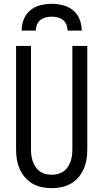

<svg xmlns="http://www.w3.org/2000/svg" viewBox="-20 -975 540 1003"><path d="M250 8Q224 8 198 2.5Q172 -3 149.5 -16Q127 -29 110 -49Q93 -69 82.5 -93Q72 -117 68 -143Q64 -169 64 -195V-735H142V-195Q142 -179 144 -162.5Q146 -146 151.5 -131Q157 -116 166 -102.5Q175 -89 188.5 -79.5Q202 -70 218 -66Q234 -62 250 -62Q266 -62 282 -66Q298 -70 311.5 -79.5Q325 -89 334 -102.5Q343 -116 348.5 -131Q354 -146 356 -162.5Q358 -179 358 -195V-735H436V-195Q436 -169 432 -143Q428 -117 417.5 -93Q407 -69 390 -49Q373 -29 350.5 -16Q328 -3 302 2.5Q276 8 250 8ZM93 -815Q93 -845 104 -873.5Q115 -902 138 -921Q161 -940 190.5 -947.5Q220 -955 250 -955Q280 -955 309.5 -947.5Q339 -940 362 -921Q385 -902 396 -873.5Q407 -845 407 -815H333Q333 -831 327 -846Q321 -861 309 -870.5Q297 -880 281.5 -884Q266 -888 250 -888Q234 -888 218.5 -884Q203 -880 191 -870.5Q179 -861 173 -846Q167 -831 167 -815Z"/></svg>

Font: Iosevka Algr
Style: Regular
Weight: 400
Monospace: yes
Designer: Belleve Invis
Foundry: Belleve Invis
Version: Version 26.0.2; ttfautohint (v1.8.3)